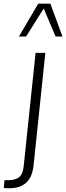

<svg xmlns="http://www.w3.org/2000/svg" viewBox="-73 -866 360 1045"><path d="M29.8 -667 135.3 -846.2H201.2L267.1 -667H229.5L165 -819.8L68.8 -667ZM-52.7 156.7 -48.3 114.3Q-46.4 114.7 -25.4 114.7Q-5.4 114.7 9.5 109.6Q24.4 104.5 32.7 97.2Q41 89.8 46.4 77.1Q51.8 64.5 53.7 54.2Q55.7 43.9 57.1 28.3L120.6 -578.1H173.8L109.9 32.2Q103 99.1 69.1 128.9Q35.2 158.7 -23.4 158.7Q-47.4 158.7 -52.7 156.7Z"/></svg>

Font: Oswald
Style: Extra-Light
Weight: 200
Designer: Vernon Adams
Foundry: Vernon Adams
Version: 3.0; ttfautohint (v0.94.23-7a4d-dirty) -l 8 -r 50 -G 200 -x 